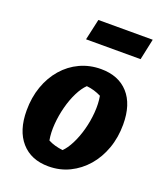

<svg xmlns="http://www.w3.org/2000/svg" viewBox="-138 -823 783 926"><g transform="rotate(20 253.5 -360.0)"><path d="M220 13Q131 13 80.5 -44.5Q30 -102 30 -205Q30 -272 50 -328.5Q70 -385 106.5 -427Q143 -469 192.5 -492Q242 -515 300 -515Q390 -515 440.5 -459Q491 -403 491 -300Q491 -233 470.5 -176Q450 -119 413.5 -77Q377 -35 328 -11Q279 13 220 13ZM258 -84Q278 -103 296 -138.5Q314 -174 326 -218Q338 -262 341.5 -308Q345 -354 338 -392Q320 -401 301.5 -406.5Q283 -412 263 -414Q242 -394 224 -358Q206 -322 194.5 -278Q183 -234 179.5 -189Q176 -144 183 -106Q200 -97 218 -92Q236 -87 258 -84ZM182 -625 206 -733H485L462 -625Z"/></g></svg>

Font: Piazzolla Thin Black
Style: Italic
Weight: 900
Italic angle: -11.3°
Version: Version 2.005